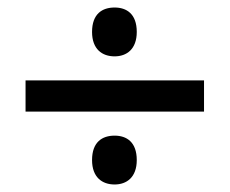

<svg xmlns="http://www.w3.org/2000/svg" viewBox="-20 -608 612 511"><path d="M285 -458C317 -458 344 -477 344 -523C344 -571 317 -588 285 -588C252 -588 225 -571 225 -523C225 -477 252 -458 285 -458ZM48 -311H523V-394H48ZM285 -117C317 -117 344 -136 344 -182C344 -230 317 -247 285 -247C252 -247 225 -230 225 -182C225 -136 252 -117 285 -117Z"/></svg>

Font: Noto Sans Lisu Medium
Style: Regular
Weight: 500
Designer: Monotype Design Team. David Williams.
Foundry: Monotype Imaging Inc.
Version: Version 2.102